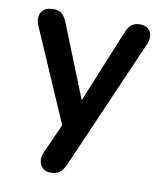

<svg xmlns="http://www.w3.org/2000/svg" viewBox="-78 -561 694 813"><g transform="rotate(10 268.5 -154.0)"><path d="M195 188Q163 188 150.5 164Q138 140 151 109L208 -18L35 -417Q22 -449 35.5 -472.5Q49 -496 87 -496Q109 -496 122 -486Q135 -476 146 -449L271 -137L399 -449Q410 -476 423.5 -486Q437 -496 461 -496Q492 -496 504 -472.5Q516 -449 502 -418L258 142Q246 168 232 178Q218 188 195 188Z"/></g></svg>

Font: Chiron GoRound TC M
Style: Regular
Weight: 500
Designer: Ryoko NISHIZUKA 西塚涼子 (kana, bopomofo & ideographs); Paul D. Hunt (Latin, Greek & Cyrillic); Sandoll Communications 산돌커뮤니
Foundry: Adobe
Version: Version 1.000;hotconv 1.1.1;makeotfexe 2.6.0